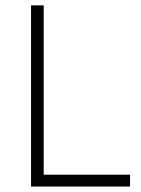

<svg xmlns="http://www.w3.org/2000/svg" viewBox="-20 -685 518 705"><path d="M457.5 0H94V-665.3H140.5V-43.5H457.5Z"/></svg>

Font: Khula Light
Style: Regular
Weight: 300
Designer: Erin McLaughlin, Steve Matteson
Version: Version 1.002;PS 1.0;hotconv 1.0.72;makeotf.lib2.5.5900; ttf